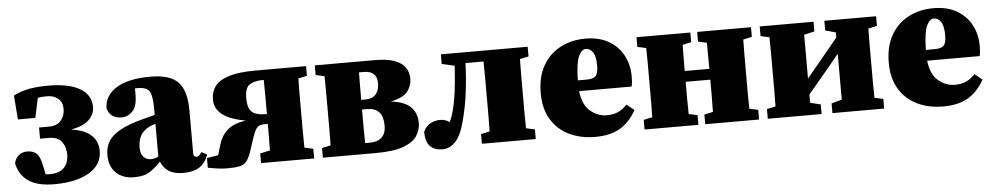

<svg xmlns="http://www.w3.org/2000/svg" viewBox="-34 -748 5217 1009"><g transform="rotate(-5 2574.0 -243.5)"><path d="M221 16Q133 16 85.5 -16Q38 -48 24 -110Q28 -136 47 -152Q66 -168 92 -168Q122 -168 140.5 -152.5Q159 -137 169 -89L179 -40Q185 -39 190.5 -39Q196 -39 202 -39Q252 -39 276.5 -64.5Q301 -90 301 -135Q301 -172 281 -200.5Q261 -229 213 -229H166V-288H218Q261 -288 282 -313.5Q303 -339 303 -374Q303 -410 280 -429Q257 -448 221 -448Q192 -448 173 -444L151 -340H59L49 -467Q94 -489 137.5 -496Q181 -503 232 -503Q341 -503 399.5 -469Q458 -435 458 -370Q458 -333 428 -303.5Q398 -274 333 -263Q391 -254 421 -234Q451 -214 462 -189Q473 -164 473 -139Q473 -65 404.5 -24.5Q336 16 221 16Z M900 16Q853 16 824.5 -2.5Q796 -21 783 -54Q754 -23 724.5 -3.5Q695 16 641 16Q582 16 546.5 -18Q511 -52 511 -113Q511 -152 528.5 -182.5Q546 -213 590.5 -238.5Q635 -264 716 -285Q731 -289 746.5 -293Q762 -297 777 -301V-337Q777 -401 762.5 -425Q748 -449 701 -449Q697 -449 693.5 -449Q690 -449 686 -449V-415Q686 -354 661 -328.5Q636 -303 604 -303Q543 -303 528 -357Q528 -422 589.5 -462.5Q651 -503 772 -503Q876 -503 918.5 -457.5Q961 -412 961 -309V-80Q961 -63 978 -63Q984 -63 990 -67.5Q996 -72 1005 -85L1034 -69Q1016 -23 984.5 -3.5Q953 16 900 16ZM683 -137Q683 -104 698.5 -87.5Q714 -71 736 -71Q757 -71 777 -81V-254Q773 -253 769.5 -251.5Q766 -250 762 -249Q725 -238 704 -209.5Q683 -181 683 -137Z M1324 -487H1592V-436L1546 -426Q1545 -390 1545 -349Q1545 -308 1545 -277V-210Q1545 -179 1545 -138Q1545 -97 1546 -61L1592 -51V0H1312V-51L1364 -62Q1365 -96 1365 -133.5Q1365 -171 1365 -202H1346Q1316 -202 1304 -183Q1292 -164 1283 -136L1262 -72Q1250 -35 1236.5 -17Q1223 1 1200 6.5Q1177 12 1136 12Q1114 12 1091.5 9.5Q1069 7 1031 0V-51L1091 -61L1107 -115Q1121 -162 1153.5 -191Q1186 -220 1251 -230Q1089 -257 1089 -355Q1089 -396 1111.5 -425.5Q1134 -455 1185.5 -471Q1237 -487 1324 -487ZM1359 -254H1365V-277Q1365 -310 1365 -353.5Q1365 -397 1364 -434H1358Q1316 -434 1290 -418Q1264 -402 1264 -347Q1264 -293 1286.5 -273.5Q1309 -254 1359 -254Z M1638 0V-51L1684 -61Q1685 -97 1685 -138Q1685 -179 1685 -210V-277Q1685 -308 1685 -349Q1685 -390 1684 -426L1638 -436V-487H1953Q2021 -487 2060 -472Q2099 -457 2115.5 -431.5Q2132 -406 2132 -374Q2132 -337 2109.5 -307Q2087 -277 2019 -263Q2093 -254 2124.5 -222Q2156 -190 2156 -137Q2156 -103 2136.5 -71.5Q2117 -40 2065.5 -20Q2014 0 1917 0ZM1865 -210Q1865 -179 1865 -136.5Q1865 -94 1866 -57H1893Q1932 -57 1954 -78Q1976 -99 1976 -140Q1976 -234 1893 -234H1865ZM1891 -430H1866Q1866 -398 1865.5 -359.5Q1865 -321 1865 -285H1888Q1924 -285 1942.5 -306.5Q1961 -328 1961 -364Q1961 -430 1891 -430Z M2268 11Q2226 11 2203 -13Q2180 -37 2180 -89Q2191 -115 2214.5 -129.5Q2238 -144 2269 -144Q2297 -144 2318 -128Q2327 -145 2333 -165Q2349 -216 2357.5 -281Q2366 -346 2370 -421L2303 -436V-487H2761V-436L2715 -426Q2714 -390 2714 -349Q2714 -308 2714 -277V-210Q2714 -179 2714 -138Q2714 -97 2715 -61L2761 -51V0H2477V-51L2523 -61Q2524 -97 2524 -138Q2524 -179 2524 -210V-277Q2524 -309 2524 -351Q2524 -393 2523 -430H2428Q2425 -351 2415.5 -275Q2406 -199 2386 -125Q2367 -52 2337 -20.5Q2307 11 2268 11Z M3065 -449Q3042 -449 3026 -415Q3010 -381 3008 -288H3055Q3091 -288 3103.5 -302.5Q3116 -317 3116 -355Q3116 -407 3100.5 -428Q3085 -449 3065 -449ZM3074 16Q2997 16 2937 -13Q2877 -42 2842.5 -98.5Q2808 -155 2808 -238Q2808 -323 2841.5 -382Q2875 -441 2933.5 -472Q2992 -503 3066 -503Q3139 -503 3189.5 -473.5Q3240 -444 3266 -394.5Q3292 -345 3292 -284Q3292 -268 3291 -256.5Q3290 -245 3287 -231H3010Q3018 -158 3057.5 -125Q3097 -92 3144 -92Q3179 -92 3205 -104Q3231 -116 3251 -139L3291 -107Q3257 -45 3205.5 -14.5Q3154 16 3074 16Z M3655 -436V-487H3939V-436L3893 -426Q3892 -390 3892 -349Q3892 -308 3892 -277V-210Q3892 -179 3892 -138Q3892 -97 3893 -61L3939 -51V0H3655V-51L3701 -61Q3702 -97 3702 -141.5Q3702 -186 3702 -231H3572Q3572 -187 3572 -142Q3572 -97 3573 -61L3619 -51V0H3335V-51L3381 -61Q3382 -97 3382 -138Q3382 -179 3382 -210V-277Q3382 -308 3382 -349Q3382 -390 3381 -426L3335 -436V-487H3619V-436L3573 -426Q3573 -393 3572.5 -356Q3572 -319 3572 -288H3702Q3702 -319 3701.5 -356Q3701 -393 3701 -426Z M4326 -436V-487H4599V-436L4553 -426Q4552 -390 4552 -349Q4552 -308 4552 -277V-210Q4552 -179 4552 -138Q4552 -97 4553 -61L4599 -51V0H4326V-51L4381 -66V-308L4304 -215L4214 -108V-64L4269 -51V0H3985V-51L4031 -61Q4032 -97 4032 -138Q4032 -179 4032 -210V-277Q4032 -308 4032 -349Q4032 -390 4031 -426L3985 -436V-487H4269V-436L4214 -423V-192L4282 -274L4381 -394V-421Z M4901 -449Q4878 -449 4862 -415Q4846 -381 4844 -288H4891Q4927 -288 4939.5 -302.5Q4952 -317 4952 -355Q4952 -407 4936.5 -428Q4921 -449 4901 -449ZM4910 16Q4833 16 4773 -13Q4713 -42 4678.5 -98.5Q4644 -155 4644 -238Q4644 -323 4677.5 -382Q4711 -441 4769.5 -472Q4828 -503 4902 -503Q4975 -503 5025.5 -473.5Q5076 -444 5102 -394.5Q5128 -345 5128 -284Q5128 -268 5127 -256.5Q5126 -245 5123 -231H4846Q4854 -158 4893.5 -125Q4933 -92 4980 -92Q5015 -92 5041 -104Q5067 -116 5087 -139L5127 -107Q5093 -45 5041.5 -14.5Q4990 16 4910 16Z"/></g></svg>

Font: Source Serif 4 Black
Style: Regular
Weight: 900
Designer: Frank Grießhammer
Foundry: Adobe
Version: Version 4.005;hotconv 1.1.0;makeotfexe 2.6.0